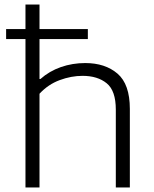

<svg xmlns="http://www.w3.org/2000/svg" viewBox="-20 -828 678 848"><path d="M92.5 0V-655.5H7V-699.5H92.5V-808H154.5V-699.5H368V-655.5H154.5V-479H158.5Q198 -514 249 -531.8Q300 -549.5 356.5 -549.5Q444.5 -549.5 499 -502.8Q553.5 -456 553.5 -347V0H491.5V-344Q491.5 -427.5 451.2 -460.2Q411 -493 344.5 -493Q294.5 -493 243.8 -474.2Q193 -455.5 154.5 -414V0Z"/></svg>

Font: Encode Sans Exp Lt
Style: Regular
Weight: 300
Width: 7
Designer: Multiple Designers
Foundry: Impallari Type
Version: Version 3.002; ttfautohint (v1.8.3) -l 8 -r 50 -G 200 -x 14 